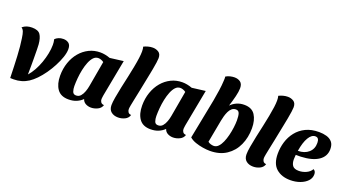

<svg xmlns="http://www.w3.org/2000/svg" viewBox="-58 -1325 3440 1916"><g transform="rotate(20 1662.5 -367.0)"><path d="M116 19Q107 19 98 18.5Q89 18 80 18Q77 -105 71.5 -212.5Q66 -320 54 -395Q48 -439 39.5 -461.5Q31 -484 13 -496Q36 -515 61 -522.5Q86 -530 114 -530Q179 -530 202.5 -496Q226 -462 232 -395Q233 -374 234 -341Q235 -308 235 -238Q235 -208 235 -168.5Q235 -129 234 -76Q263 -108 287.5 -152Q312 -196 329.5 -245.5Q347 -295 357 -345Q367 -395 367 -438Q367 -451 365.5 -466Q364 -481 360 -496Q374 -511 396.5 -520.5Q419 -530 447 -530Q481 -530 504 -512Q527 -494 527 -450Q527 -412 510 -362.5Q493 -313 466 -262Q439 -211 408 -167Q339 -70 270.5 -25.5Q202 19 116 19Z M698 20Q616 20 578 -33.5Q540 -87 540 -175Q540 -250 562.5 -315Q585 -380 625.5 -428Q666 -476 720.5 -503Q775 -530 839 -530Q890 -530 944 -510L1087 -528L1013 -138Q1012 -129 1010 -117Q1008 -105 1008 -96Q1008 -77 1018.5 -63Q1029 -49 1052 -48Q1041 -13 1006.5 3.5Q972 20 937 20Q906 20 880 6Q854 -8 845 -37Q819 -11 782.5 4.5Q746 20 698 20ZM756 -43Q786 -43 804.5 -64.5Q823 -86 834 -117Q845 -148 850 -177L898 -449Q883 -460 867.5 -465Q852 -470 840 -470Q810 -470 788.5 -447Q767 -424 751.5 -385.5Q736 -347 726.5 -301.5Q717 -256 713 -210Q709 -164 709 -125Q709 -94 718 -68.5Q727 -43 756 -43Z M1225 20Q1180 20 1151 -3.5Q1122 -27 1122 -74Q1122 -104 1131 -157Q1140 -210 1153.5 -273Q1167 -336 1181 -398.5Q1195 -461 1204 -511Q1215 -568 1220.5 -610Q1226 -652 1226 -681Q1226 -696 1224.5 -708.5Q1223 -721 1220 -730Q1239 -740 1264.5 -747Q1290 -754 1315 -754Q1349 -754 1376.5 -736.5Q1404 -719 1404 -674Q1404 -659 1399.5 -626.5Q1395 -594 1387 -551.5Q1379 -509 1370 -465Q1350 -364 1336.5 -298.5Q1323 -233 1315 -195Q1307 -157 1303.5 -137.5Q1300 -118 1299 -110Q1298 -102 1298 -96Q1298 -77 1308 -63Q1318 -49 1340 -48Q1330 -13 1296 3.5Q1262 20 1225 20Z M1569 20Q1487 20 1449 -33.5Q1411 -87 1411 -175Q1411 -250 1433.5 -315Q1456 -380 1496.5 -428Q1537 -476 1591.5 -503Q1646 -530 1710 -530Q1761 -530 1815 -510L1958 -528L1884 -138Q1883 -129 1881 -117Q1879 -105 1879 -96Q1879 -77 1889.5 -63Q1900 -49 1923 -48Q1912 -13 1877.5 3.5Q1843 20 1808 20Q1777 20 1751 6Q1725 -8 1716 -37Q1690 -11 1653.5 4.5Q1617 20 1569 20ZM1627 -43Q1657 -43 1675.5 -64.5Q1694 -86 1705 -117Q1716 -148 1721 -177L1769 -449Q1754 -460 1738.5 -465Q1723 -470 1711 -470Q1681 -470 1659.5 -447Q1638 -424 1622.5 -385.5Q1607 -347 1597.5 -301.5Q1588 -256 1584 -210Q1580 -164 1580 -125Q1580 -94 1589 -68.5Q1598 -43 1627 -43Z M2199 20Q2166 20 2125 13.5Q2084 7 2045 -6.5Q2006 -20 1980 -43L2063 -466Q2073 -522 2081.5 -579.5Q2090 -637 2092 -685Q2093 -697 2093 -708.5Q2093 -720 2092 -730Q2114 -743 2138 -748.5Q2162 -754 2183 -754Q2220 -754 2245.5 -735Q2271 -716 2271 -671Q2271 -635 2258 -582.5Q2245 -530 2226 -470Q2251 -497 2287.5 -513.5Q2324 -530 2368 -530Q2449 -530 2484 -475.5Q2519 -421 2519 -335Q2519 -237 2482.5 -156.5Q2446 -76 2374.5 -28Q2303 20 2199 20ZM2219 -40Q2246 -40 2267 -61.5Q2288 -83 2303.5 -118.5Q2319 -154 2329.5 -196.5Q2340 -239 2345.5 -281.5Q2351 -324 2351 -359Q2351 -407 2342 -432.5Q2333 -458 2305 -458Q2280 -458 2262 -442.5Q2244 -427 2232.5 -402.5Q2221 -378 2213.5 -351Q2206 -324 2202 -302L2157 -61Q2170 -50 2187.5 -45Q2205 -40 2219 -40Z M2659 20Q2614 20 2585 -3.5Q2556 -27 2556 -74Q2556 -104 2565 -157Q2574 -210 2587.5 -273Q2601 -336 2615 -398.5Q2629 -461 2638 -511Q2649 -568 2654.5 -610Q2660 -652 2660 -681Q2660 -696 2658.5 -708.5Q2657 -721 2654 -730Q2673 -740 2698.5 -747Q2724 -754 2749 -754Q2783 -754 2810.5 -736.5Q2838 -719 2838 -674Q2838 -659 2833.5 -626.5Q2829 -594 2821 -551.5Q2813 -509 2804 -465Q2784 -364 2770.5 -298.5Q2757 -233 2749 -195Q2741 -157 2737.5 -137.5Q2734 -118 2733 -110Q2732 -102 2732 -96Q2732 -77 2742 -63Q2752 -49 2774 -48Q2764 -13 2730 3.5Q2696 20 2659 20Z M3053 20Q2961 20 2904 -29.5Q2847 -79 2847 -186Q2847 -251 2865.5 -312Q2884 -373 2923 -422.5Q2962 -472 3021.5 -501Q3081 -530 3163 -530Q3205 -530 3242 -519.5Q3279 -509 3302 -482.5Q3325 -456 3325 -407Q3325 -330 3259.5 -285.5Q3194 -241 3072 -236Q3059 -236 3045.5 -236Q3032 -236 3020 -236Q3017 -212 3017 -189Q3017 -145 3035.5 -120.5Q3054 -96 3102 -96Q3141 -96 3179 -113Q3217 -130 3236 -163Q3250 -155 3255.5 -143.5Q3261 -132 3261 -116Q3261 -76 3232.5 -45.5Q3204 -15 3156.5 2.5Q3109 20 3053 20ZM3026 -281Q3096 -281 3139.5 -319.5Q3183 -358 3182 -422Q3182 -448 3172.5 -462.5Q3163 -477 3141 -477Q3102 -477 3071.5 -426Q3041 -375 3026 -281Z"/></g></svg>

Font: Sansita Swashed
Style: Bold
Weight: 700
Designer: Pablo Cosgaya
Foundry: Omnibus-Type
Version: Version 1.003; ttfautohint (v1.8.3)